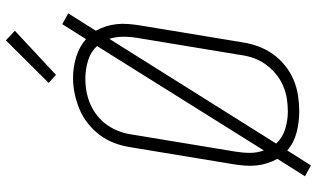

<svg xmlns="http://www.w3.org/2000/svg" viewBox="-228 -782 1057 640"><g transform="rotate(-90 300.0 -461.5)"><path d="M69 47 33 27 91 -65Q82 -81 76.5 -98.5Q71 -116 69 -134.5Q67 -153 68.5 -172.5Q70 -192 73 -211L130 -556Q134 -582 143.5 -607.5Q153 -633 169.5 -655.5Q186 -678 208.5 -696Q231 -714 256.5 -724.5Q282 -735 308 -740.5Q334 -746 361 -746Q397 -746 431 -735.5Q465 -725 490 -703L540 -782L576 -762L518 -670Q527 -654 532.5 -636.5Q538 -619 540 -600.5Q542 -582 540.5 -562.5Q539 -543 536 -524L479 -179Q475 -153 465.5 -127.5Q456 -102 440 -79.5Q424 -57 401.5 -39Q379 -21 353.5 -10.5Q328 0 301.5 4Q275 8 249 8Q213 8 178.5 -1Q144 -10 119 -32ZM119 -110 467 -666Q448 -687 418.5 -696Q389 -705 358 -705Q336 -705 314.5 -701Q293 -697 272.5 -688Q252 -679 234 -664.5Q216 -650 203 -631Q190 -612 182.5 -591.5Q175 -571 172 -549L115 -204Q111 -180 111 -156Q111 -132 119 -110ZM249 -30Q271 -30 292.5 -33.5Q314 -37 335 -46Q356 -55 374 -70Q392 -85 405.5 -103.5Q419 -122 426.5 -143Q434 -164 437 -186L494 -531Q498 -555 498 -579Q498 -603 491 -625L142 -69Q161 -48 190 -39Q219 -30 249 -30ZM371 -803 344 -827 486 -970 518 -940Z"/></g></svg>

Font: Iosevka Curly Slab XLtEx
Style: Italic
Weight: 200
Width: 7
Italic angle: -9°
Monospace: yes
Designer: Belleve Invis
Foundry: Belleve Invis
Version: Version 11.1.0; ttfautohint (v1.8.3)